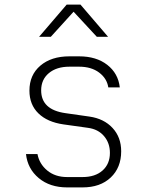

<svg xmlns="http://www.w3.org/2000/svg" viewBox="-20 -805 640 835"><path d="M272 10Q197 10 148.5 -30.5Q100 -71 93 -135H143Q151 -92 185.5 -63.5Q220 -35 272 -35H339Q394 -35 426 -63.5Q458 -92 458 -140Q458 -183 432.5 -213Q407 -243 363 -249L256 -264Q186 -274 147 -312Q108 -350 108 -411Q108 -479 155.5 -519.5Q203 -560 282 -560H324Q399 -560 446.5 -523Q494 -486 501 -425H451Q445 -464 411 -489.5Q377 -515 324 -515H282Q226 -515 192.5 -487Q159 -459 159 -412Q159 -328 264 -313L369 -298Q432 -289 469.5 -248.5Q507 -208 507 -147Q507 -76 461.5 -33Q416 10 339 10ZM150 -645 270 -785H330L450 -645H401L300 -754L201 -645Z"/></svg>

Font: NKDuy Mono Thin
Style: Regular
Weight: 100
Monospace: yes
Designer: NKDuy
Foundry: NKDuy
Version: Version 2.251; ttfautohint (v1.8.4.7-5d5b)